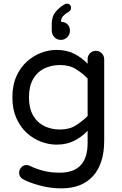

<svg xmlns="http://www.w3.org/2000/svg" viewBox="-20 -794 671 1054"><path d="M317 240Q256 240 197 224Q138 208 103 188Q96 183 90.5 175Q85 167 85 153Q85 138 96.5 125Q108 112 125 112Q130 112 134.5 113Q139 114 143 116Q175 132 216 143Q257 154 308 154Q461 154 461 -9V-76Q430 -43 388 -21.5Q346 0 290 0Q248 0 205.5 -16Q163 -32 127.5 -64Q92 -96 70 -145Q48 -194 48 -260Q48 -326 70 -375Q92 -424 127.5 -456Q163 -488 205.5 -504Q248 -520 290 -520Q346 -520 388 -498.5Q430 -477 461 -444V-469Q461 -488 474 -501.5Q487 -515 506 -515Q525 -515 538.5 -501.5Q552 -488 552 -469V-22Q552 104 491 172Q430 240 317 240ZM309 -83Q361 -83 397 -106Q433 -129 461 -157V-363Q433 -392 397 -414.5Q361 -437 309 -437Q262 -437 223 -418Q184 -399 161.5 -359.5Q139 -320 139 -260Q139 -200 161.5 -160.5Q184 -121 223 -102Q262 -83 309 -83ZM314 -575Q292 -575 278 -590.5Q264 -606 264 -628V-661Q264 -704 285.5 -729Q307 -754 332 -769Q340 -774 348 -774Q357 -774 363.5 -767.5Q370 -761 370 -751Q370 -738 358 -730Q339 -719 327 -706.5Q315 -694 315 -674Q337 -674 350.5 -660.5Q364 -647 364 -626Q364 -605 349.5 -590Q335 -575 314 -575Z"/></svg>

Font: Varela Round
Style: Regular
Weight: 400
Designer: Joe Prince, Avraham Cornfeld
Foundry: Joe Prince, Avraham Cornfeld
Version: Version 3.010; ttfautohint (v1.8.4.7-5d5b)